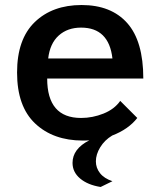

<svg xmlns="http://www.w3.org/2000/svg" viewBox="-20 -540 638 765"><path d="M381 205Q330 197 299.5 171.5Q269 146 269 109Q269 53 336 19Q328 20 310 20Q192 20 120 -48Q48 -116 48 -251Q48 -384 118.5 -452Q189 -520 305 -520Q423 -520 487 -448Q551 -376 551 -227H168Q168 -70 303 -70Q349 -70 392.5 -87.5Q436 -105 459 -138L527 -70Q492 -25 427 0Q397 18 379.5 46.5Q362 75 362 103Q362 129 378.5 150Q395 171 428 182ZM428 -307Q414 -430 303 -430Q249 -430 214 -398.5Q179 -367 172 -307Z"/></svg>

Font: Moderustic Med
Style: Regular
Weight: 500
Designer: Tural Alisoy
Foundry: TAFT Foundry
Version: Version 2.110